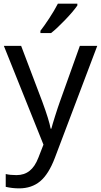

<svg xmlns="http://www.w3.org/2000/svg" viewBox="-20 -786 550 1046"><path d="M1 -536.1H95.2L210.9 -231Q247.6 -131.3 255.9 -85H259.8Q264.2 -103 279.8 -152.6Q295.4 -202.1 306.2 -231.9L415 -536.1H509.8L278.8 74.2Q245.1 163.1 198.7 201.7Q152.3 240.2 84 240.2Q47.4 240.2 11.2 231.9V162.1Q35.6 168 69.8 168Q111.8 168 141.1 144.8Q170.4 121.6 189 73.2L216.8 2ZM200.2 -618.2Q218.8 -641.6 247.3 -684.8Q275.9 -728 295.4 -766.1H401.4V-755.9Q379.9 -724.6 334.5 -677.2Q289.1 -629.9 258.3 -606H200.2Z"/></svg>

Font: Noto Sans Historic
Style: Regular
Weight: 400
Designer: Monotype Design Team
Foundry: Monotype Imaging Inc.
Version: Version 0.71 uh